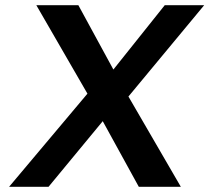

<svg xmlns="http://www.w3.org/2000/svg" viewBox="-20 -720 807 740"><path d="M417 -452 615 -700H767L475 -348L677 0H515L376 -253L167 0H15L317 -359L120 -700H282Z"/></svg>

Font: Lexend Med
Style: Italic
Weight: 500
Italic angle: -8.13011°
Designer: Bonnie Shaver-Troup, Thomas Jockin
Foundry: Lexend
Version: Version 1.007